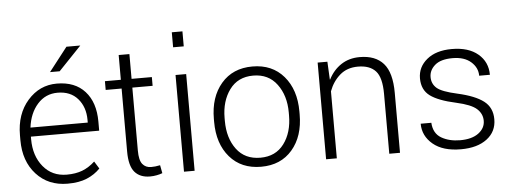

<svg xmlns="http://www.w3.org/2000/svg" viewBox="-50 -899 2782 1045"><g transform="rotate(-5 1341.0 -376.5)"><path d="M280.8 9.8Q175.3 9.8 110.1 -61.8Q44.9 -133.3 44.9 -248.5V-275.4Q44.9 -391.1 109.6 -464.6Q174.3 -538.1 268.6 -538.1Q367.7 -538.1 422.1 -477.8Q476.6 -417.5 476.6 -312.5V-262.7H103.5V-248.5Q103.5 -157.7 151.9 -98.6Q200.2 -39.6 280.8 -39.6Q329.1 -39.6 365.5 -53.5Q401.9 -67.4 434.6 -97.7L459.5 -57.6Q429.7 -26.4 386.7 -8.3Q343.8 9.8 280.8 9.8ZM268.6 -488.3Q202.6 -488.3 158.9 -439.2Q115.2 -390.1 105.5 -312H418.5V-326.7Q418.5 -397 378.9 -442.6Q339.4 -488.3 268.6 -488.3ZM338.9 -733.4H414.6L290.5 -603.5H237.8Z M676.8 -663.6V-528.3H787.6V-480.5H676.8V-136.2Q676.8 -83.5 694.1 -62.3Q711.4 -41 741.2 -41Q753.9 -41 764.2 -42.2Q774.4 -43.5 790.5 -46.4L798.8 -2.4Q785.6 2.9 767.6 6.3Q749.5 9.8 731 9.8Q676.3 9.8 647.2 -24.2Q618.2 -58.1 618.2 -136.2V-480.5H531.2V-528.3H618.2V-663.6Z M975.1 0H917V-528.3H975.1ZM975.1 -679.7H917V-761.7H975.1Z M1104 -272Q1104 -391.1 1167 -464.6Q1230 -538.1 1337.4 -538.1Q1445.3 -538.1 1508.3 -464.6Q1571.3 -391.1 1571.3 -272V-255.9Q1571.3 -136.2 1508.5 -63.2Q1445.8 9.8 1338.4 9.8Q1230 9.8 1167 -63.2Q1104 -136.2 1104 -255.9ZM1162.6 -255.9Q1162.6 -162.1 1208.3 -100.8Q1253.9 -39.6 1338.4 -39.6Q1421.9 -39.6 1467.5 -100.8Q1513.2 -162.1 1513.2 -255.9V-272Q1513.2 -363.8 1467 -426Q1420.9 -488.3 1337.4 -488.3Q1253.4 -488.3 1208 -426Q1162.6 -363.8 1162.6 -272Z M1746.6 -528.3 1751.5 -430.7 1752.9 -430.2Q1778.3 -480.5 1821.8 -509.3Q1865.2 -538.1 1923.8 -538.1Q2009.3 -538.1 2053.2 -488.3Q2097.2 -438.5 2097.2 -327.6V0H2038.6V-326.7Q2038.6 -417 2006.3 -452.1Q1974.1 -487.3 1909.7 -487.3Q1850.1 -487.3 1810.8 -453.1Q1771.5 -418.9 1752 -366.2V0H1693.4V-528.3Z M2566.4 -134.3Q2566.4 -172.4 2536.6 -199.5Q2506.8 -226.6 2425.8 -244.6Q2329.1 -265.6 2284.9 -298.3Q2240.7 -331.1 2240.7 -394Q2240.7 -456.1 2290.8 -497.1Q2340.8 -538.1 2426.8 -538.1Q2518.1 -538.1 2569.8 -494.4Q2621.6 -450.7 2621.6 -380.4H2563Q2563 -424.8 2526.9 -456.5Q2490.7 -488.3 2426.8 -488.3Q2361.8 -488.3 2330.3 -460.9Q2298.8 -433.6 2298.8 -396Q2298.8 -358.9 2325.7 -335.4Q2352.5 -312 2436.5 -293.5Q2532.2 -272 2578.4 -236.6Q2624.5 -201.2 2624.5 -137.2Q2624.5 -69.8 2572 -30Q2519.5 9.8 2429.7 9.8Q2331.5 9.8 2277.3 -35.6Q2223.1 -81.1 2223.1 -147.9H2281.2Q2284.7 -89.4 2327.4 -64.5Q2370.1 -39.6 2429.7 -39.6Q2494.1 -39.6 2530.3 -66.7Q2566.4 -93.8 2566.4 -134.3Z"/></g></svg>

Font: Roboto Web
Style: Light
Weight: 300
Designer: Google
Version: Version 1.200310; 2013